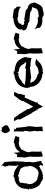

<svg xmlns="http://www.w3.org/2000/svg" viewBox="1148 -1840 717 3052"><g transform="rotate(-90 1506.0 -314.5)"><path d="M8 -221C11 -221 17 -219 20 -216C20 -216 36 -207 43 -204C38 -204 30 -201 27 -203C26 -199 27 -208 26 -211C26 -165 41 -116 65 -78C84 -45 115 -24 154 -13C153 -12 153 -9 153 -8C172 8 197 16 225 7V8L226 7V5C226 7 232 9 233 10L232 9H233C235 10 239 12 239 14H240C240 12 243 8 244 8C245 7 246 6 246 7H247C271 6 294 -1 312 -10C340 -27 367 -38 384 -47C389 -46 390 -49 390 -55C395 -48 401 -38 405 -32C407 -29 410 -23 414 -20C412 -20 408 -20 406 -19C403 -8 399 3 397 15C408 14 420 10 431 7L439 -8C450 -12 463 -16 475 -17C469 -57 456 -104 450 -145L451 -144C453 -156 456 -173 456 -186L459 -229C459 -230 460 -231 460 -231H458C457 -231 456 -231 456 -230C456 -240 457 -252 457 -263L462 -309C463 -309 464 -311 464 -311V-346L465 -393L468 -477C468 -478 469 -479 469 -480H468C468 -479 467 -478 466 -478C465 -477 464 -476 464 -475C465 -486 464 -498 464 -510L458 -564C458 -575 457 -588 457 -598C444 -608 432 -621 419 -631V-632C413 -639 408 -646 402 -653H401C400 -642 398 -629 396 -618L392 -616C389 -603 382 -592 379 -583V-582C382 -581 388 -578 391 -575L393 -542C394 -540 400 -536 401 -536C399 -525 398 -510 398 -498L396 -417C396 -415 395 -412 394 -412V-411C395 -412 398 -410 399 -409C401 -398 404 -386 406 -376C398 -384 388 -391 380 -398C335 -425 320 -449 259 -449C253 -455 245 -461 233 -457C230 -456 226 -455 222 -454H221L220 -453L219 -454C222 -456 225 -457 228 -459H229C230 -460 231 -460 230 -459C229 -459 229 -457 228 -457V-458L226 -456C226.5 -456 226.8 -456.8 227 -457C225 -456 223 -455 222 -454H221C220 -454 220 -453 220 -453C219 -453 218 -452 217 -452C218 -452 218 -454 219 -454C218 -454 218 -455 215 -455C216 -454 216 -453 216 -452C217 -449 217 -445 216 -445C147 -445 72 -401 42 -328C35 -306 30 -283 30 -257C34 -257 44 -259 40 -258C28 -255 23 -246 26 -242C28 -242 29 -241 31 -241C33 -241 32 -235 21 -227C18 -224 11 -222 8 -222ZM18 -243H22L18 -244ZM22 -243C23 -243 25 -242 26 -242V-241ZM26 -241H27ZM103 -234C103 -235 110 -238 113 -235C114 -234 114 -233 115 -233C115 -246 116 -260 118 -273C115 -300 125 -304 128 -324C126 -328 122 -334 120 -335C125 -346 133 -355 142 -363C149 -365 161 -368 170 -371C183 -375 197 -382 197 -364L198 -363C198 -366 199 -370 201 -372C213 -376 229 -383 242 -384C243 -384 246 -385 247 -385C254 -388 255 -387 252 -377V-375L253 -374C275 -375 296 -369 313 -360C337 -357 363 -337 369 -313C382 -291 388 -263 388 -238L389 -237C389 -236 388 -236 388 -235C382 -238 376 -242 372 -246L371 -245C376 -242 383 -234 387 -228C395 -217 392 -211 393 -209C394 -209 394 -208 394 -208C394 -185 389 -165 382 -147C358 -104 337 -59 270 -59C270 -60 268 -62 267 -62C263 -65 252 -60 243 -63C242 -64 238 -66 239 -67H238C238 -67 234 -65 232 -65C226 -63 223 -70 222 -73C223 -73 223 -74 224 -74C225 -76 220 -81 219 -79C219 -77 219 -74 220 -73C173 -73 145 -101 126 -133C107 -159 104 -184 106 -223H107C107 -225 104 -231 103 -234ZM213 -455H215C214 -455 214 -456 213 -456ZM222 -454C223 -455 225 -455 226 -456C225 -455 223 -455 222 -454ZM224 10 225 11V8C225 9 225 9 224 10ZM260 -448C261 -448 261 -447 261 -447ZM389 -239C389 -240 390 -241 390 -240C390 -239 389 -239 389 -239Z M527 -278C528 -272 532 -260 533 -252L542 -195C543 -187 543 -179 544 -172C542 -174 538 -177 538 -180H537C537 -178 538 -175 539 -173V-95C539 -88 538 -77 538 -71V-70C538 -63 540 -54 540 -47L542 -24C543 -14 544 -2 543 7L544 8C557 5 573 0 589 -2L597 -9C605 -10 616 -12 624 -11V-12C623 -25 621 -43 621 -57V-99C621 -112 622 -127 622 -140V-179C621 -178 620 -181 620 -181L616 -196V-197L614 -198C611 -216 612 -237 620 -253C627 -279 640 -302 654 -319C655 -318 657 -318 658 -318C658 -318 656 -317 654 -319L655 -320H654V-319C654 -319 653 -320 653 -321C652 -323 651 -325 649 -326C655 -330 662 -335 669 -341C695 -361 731 -378 771 -373C772 -372 774 -369 775 -368C775 -370 774 -372 775 -374C777 -382 783 -371 783 -367H784C802 -368 814 -369 823 -368C829 -369 834 -369 839 -369C843 -369 849 -368 854 -365V-366C854 -378 855 -388 859 -397L871 -425C840 -438 821 -447 777 -452C775 -454 773 -455 771 -456C769 -456 767 -458 766 -460L765 -459C766 -458 767 -454 767 -452C766 -447 759 -445 755 -445C754 -445 753 -446 753 -446L752 -445C753 -445 754 -444 754 -444V-442C703 -440 659 -416 636 -384C627 -374 618 -363 612 -352C612 -358 611 -364 611 -370L608 -392C606 -413 604 -436 603 -457C597 -451 594 -438 589 -429V-425C584 -417 580 -407 576 -400C570 -400 562 -402 554 -401C547 -401 539 -403 534 -402H533C534 -386 534 -366 533 -349L532 -326C531 -311 528 -292 527 -279ZM754 -441C752 -439 747 -440 754 -441Z M915 -585 916 -584C916 -578 918 -573 920 -567C932 -544 932 -527 950 -520C958 -517 967 -513 976 -512H977C976 -513 977 -517 977 -519C990 -524 1005 -534 1015 -539C1024 -542 1031 -546 1036 -551C1036 -561 1042 -571 1040 -582C1038 -602 1023 -622 1003 -642C991 -652 991 -642 982 -639C971 -643 953 -657 950 -649C937 -641 917 -618 916 -594H915ZM936 -289C938 -291 944 -294 948 -294C951 -295 955 -296 958 -297C955 -295 952 -292 951 -289L948 -224C946 -221 941 -216 939 -217V-216C941 -196 945 -169 946 -147L947 -142C948 -141 950 -136 952 -136C950 -116 946 -93 945 -72C944 -70 942 -67 939 -67L940 -66C941 -67 942 -67 944 -66H946C946 -65 946 -64 947 -63L948 -59C949 -36 948 -12 947 10H948C969 6 992 1 1018 1C1017 -20 1016 -44 1016 -65L1015 -74C1015 -75 1014 -79 1013 -80C1014 -100 1017 -122 1018 -143L1020 -146V-147L1021 -148V-149L1025 -215C1026 -219 1032 -224 1034 -225V-226C1031 -225 1024 -225 1021 -227L1012 -292C1009 -333 1002 -374 1000 -413C993 -414 986 -421 977 -424V-428C977 -428 978 -432 977 -432C979 -432 982 -438 983 -439V-440C987 -444 991 -451 995 -453L994 -454C990 -448 980 -446 975 -440C975 -442 975 -445 974 -446C963 -449 953 -452 943 -454H942C943 -432 943 -408 943 -386L941 -301C940 -297 938 -291 936 -289Z M1106 -450C1116 -429 1125 -410 1136 -390C1136 -388 1137 -385 1136 -382L1135 -368V-365C1134 -365 1133 -364 1132 -363C1131 -363 1129 -362 1128 -362C1129 -361 1131 -360 1131 -359C1163 -300 1195 -239 1226 -179C1227 -178 1228 -172 1227 -171C1228 -172 1233 -171 1235 -170H1236C1250 -145 1268 -118 1281 -92H1282C1282 -93 1286 -95 1288 -95C1290 -96 1293 -96 1295 -97C1288.8 -90.8 1277.9 -80.6 1270 -78V-77C1283.6 -82.4 1294.5 -74 1307 -74C1304 -73 1302 -71 1300 -69L1336 9L1337 10C1351 -16 1366 -42 1381 -67L1391 -73C1395 -76 1405 -79 1409 -77V-78C1406 -79 1400 -88 1399 -93L1436 -177C1436 -178 1436 -179 1435 -180C1436 -180 1437 -180 1438 -181C1439 -181 1441 -182 1441 -181L1442 -182C1441 -182 1441 -184 1441 -185L1443 -193C1457 -221 1470 -254 1481 -281C1483 -279 1491 -277 1496 -278C1503 -278 1512 -276 1516 -274L1517 -275C1526 -302 1532 -332 1542 -362L1536 -372C1548 -398 1560 -425 1572 -450H1571C1551 -449 1534 -449 1514 -449H1513L1467 -385C1466 -384 1463 -385 1462 -386H1461C1462 -385 1461 -382 1460 -381C1448 -359 1435 -336 1422 -315V-314C1423 -314 1424 -311 1425 -310V-308C1425 -306 1427 -302 1428 -301C1427 -301 1423 -297 1422 -296L1379 -218C1377 -214 1371 -210 1367 -209V-208C1371.1 -209 1380.1 -207.9 1384 -204C1380 -205 1375 -206 1373 -207C1360 -186 1346 -166 1334 -144C1323 -166 1312 -190 1300 -212L1299 -216V-218L1298 -225C1298 -226 1298 -231 1299 -231L1298 -232C1286 -253 1271 -277 1259 -299L1252 -308C1251 -308 1251 -309 1251 -309L1250 -310H1249C1238 -332 1224 -354 1212 -377L1210 -378L1199 -384C1185 -406 1171 -428 1159 -450V-449C1140 -449 1125 -450 1106 -450Z M1632 -238C1633 -236 1636 -232 1636 -230C1639 -222 1641 -210 1636 -203C1635 -202 1634 -202 1633 -201H1634C1635 -201 1636 -203 1637 -203C1652 -209 1654 -202 1646 -202V-201C1647 -201 1649 -201 1649 -200C1655 -192 1652 -190 1652 -192C1652 -193 1652 -195 1651 -196C1651 -180 1653 -164 1657 -149C1678 -67 1765 1 1862 3C1861 4 1860 6 1859 8L1857 10L1858 11C1859 10 1859 9 1859 8C1862 11 1867 11 1871 10C1878 14 1880 18 1889 6C1889 5 1889 4 1890 3C1890 4 1891 4 1891 5C1894 9 1911 8 1911 7V6C1955 6 1995 -10 2028 -35C2049 -53 2059 -73 2076 -80C2083 -84 2090 -88 2096 -94C2095 -95 2089 -98 2081 -100C2057 -108 2010 -122 1980 -93C1979 -92 1977 -88 1978 -87C1966 -79 1950 -72 1934 -67C1918 -62 1903 -58 1881 -59L1880 -60C1879 -59 1871 -59 1870 -57C1870 -56 1869 -56 1869 -55C1864 -56 1858 -65 1847 -75V-76C1834.4 -77.1 1822.7 -80.1 1812 -84C1772 -99 1738 -129 1723 -169C1720 -175 1717 -183 1716 -190H1742L1745 -187L1774 -184C1784 -182 1795 -179 1803 -177H1804C1812 -179 1824 -182 1834 -182L1937 -194C1946 -195 1956 -196 1965 -197C1964 -196 1964 -194 1964 -193C1965 -192 1964 -190 1964 -190V-189H1992L2050 -185C2071 -182 2094 -175 2111 -171H2112C2111 -185 2110 -216 2119 -225L2118 -226C2118 -223 2115 -221 2113 -219C2115 -227 2123 -236 2114 -239C2111 -240 2105 -241 2101 -242C2103 -243 2104 -243 2105 -246C2106 -247 2108 -245 2112 -247C2117 -249 2124 -249 2128 -248V-249C2124 -298 2099 -345 2065 -382C2038 -410 2004 -422 1971 -430C1949 -438 1925 -441 1900 -440C1900 -441 1899 -442 1898 -443C1894 -447 1893 -454 1893 -457C1890 -456 1891 -462 1881 -457C1877 -455 1870 -451 1867 -447C1868 -451 1868 -457 1866 -461C1864 -468 1866 -466 1861 -457C1860 -455 1860 -453 1861 -452C1860 -453 1855 -455 1854 -455C1852 -456 1849 -451 1848 -447L1849 -446C1849 -445 1849 -444 1850 -443C1809 -443 1769 -432 1737 -411C1694 -393 1664 -354 1648 -312C1640 -290 1634 -264 1633 -240L1634 -239V-236ZM1681 -274C1693 -298 1716 -316 1744 -330C1759 -341 1775 -359 1805 -370C1821 -377 1841 -381 1860 -382C1864.8 -377.2 1869.7 -371.6 1872 -367L1873 -368C1871 -372 1869 -381 1869 -387C1869 -396 1875 -394 1878 -388C1879 -398 1897 -393 1887 -379C1887 -378 1885 -377 1885 -377V-376C1904 -377 1922 -373 1939 -367C1956 -360 1976 -352 1990 -335C2003 -321 2013 -301 2019 -283H2020C2020 -284 2024 -286 2026 -286H2032V-285C2036 -275 2039 -265 2041 -255C2031 -256 2022 -258 2012 -258L2009 -261L1977 -264C1975 -266 1973 -270 1973 -272H1946C1946 -268 1941 -265 1938 -263C1937 -263 1932 -259 1932 -258C1923 -259 1909 -261 1899 -261L1833 -263H1830L1764 -267C1746 -270 1723 -273 1707 -275ZM1847 -443C1839 -450 1845 -449 1848 -447C1847 -445 1847 -443 1847 -443ZM1893 -457C1893 -458 1894 -459 1894 -459H1900C1898 -458 1895 -458 1893 -457ZM1900 -459H1905V-460C1904 -460 1902 -460 1900 -459Z M2169 -278C2170 -272 2174 -260 2175 -252L2184 -195C2185 -187 2185 -179 2186 -172C2184 -174 2180 -177 2180 -180H2179C2179 -178 2180 -175 2181 -173V-95C2181 -88 2180 -77 2180 -71V-70C2180 -63 2182 -54 2182 -47L2184 -24C2185 -14 2186 -2 2185 7L2186 8C2199 5 2215 0 2231 -2L2239 -9C2247 -10 2258 -12 2266 -11V-12C2265 -25 2263 -43 2263 -57V-99C2263 -112 2264 -127 2264 -140V-179C2263 -178 2262 -181 2262 -181L2258 -196V-197L2256 -198C2253 -216 2254 -237 2262 -253C2269 -279 2282 -302 2296 -319C2297 -318 2299 -318 2300 -318C2300 -318 2298 -317 2296 -319L2297 -320H2296V-319C2296 -319 2295 -320 2295 -321C2294 -323 2293 -325 2291 -326C2297 -330 2304 -335 2311 -341C2337 -361 2373 -378 2413 -373C2414 -372 2416 -369 2417 -368C2417 -370 2416 -372 2417 -374C2419 -382 2425 -371 2425 -367H2426C2444 -368 2456 -369 2465 -368C2471 -369 2476 -369 2481 -369C2485 -369 2491 -368 2496 -365V-366C2496 -378 2497 -388 2501 -397L2513 -425C2482 -438 2463 -447 2419 -452C2417 -454 2415 -455 2413 -456C2411 -456 2409 -458 2408 -460L2407 -459C2408 -458 2409 -454 2409 -452C2408 -447 2401 -445 2397 -445C2396 -445 2395 -446 2395 -446L2394 -445C2395 -445 2396 -444 2396 -444V-442C2345 -440 2301 -416 2278 -384C2269 -374 2260 -363 2254 -352C2254 -358 2253 -364 2253 -370L2250 -392C2248 -413 2246 -436 2245 -457C2239 -451 2236 -438 2231 -429V-425C2226 -417 2222 -407 2218 -400C2212 -400 2204 -402 2196 -401C2189 -401 2181 -403 2176 -402H2175C2176 -386 2176 -366 2175 -349L2174 -326C2173 -311 2170 -292 2169 -279ZM2396 -441C2394 -439 2389 -440 2396 -441Z M2545 -304 2546 -303C2550 -243 2615 -240 2665 -224C2662 -220 2666 -218 2672 -222C2674 -224 2677 -226 2678 -228C2676.4 -224.8 2674 -217.8 2674 -213C2679 -210.5 2691.7 -211.3 2701 -202C2702 -202 2702 -202 2703 -201C2702 -202 2701 -202 2701 -202C2702 -203 2705 -205 2704 -208H2705V-207C2714 -206 2725 -205 2736 -203C2778 -196 2821 -198 2852 -185C2853 -182 2855 -172 2855 -170C2856 -172 2858 -174 2861 -174C2869 -172 2873 -175 2873 -175C2873 -175 2872 -174 2871 -172C2884 -160 2916 -171 2919 -154H2918C2915 -149 2904 -127 2908 -133C2908 -125 2900 -112 2893 -95C2878 -70 2839 -60 2795 -60L2793 -59C2791.4 -61.4 2778.8 -53.8 2774 -49C2774 -61.4 2765.9 -58 2762 -60C2762 -61 2762 -61 2763 -62C2764 -63 2756 -70 2746 -69C2746 -69 2760 -71 2765 -72V-73C2721 -71 2668 -66 2649 -79C2641 -83 2626 -93 2614 -95C2600 -100 2584 -110 2569 -124V-123C2572 -113 2579 -98 2582 -87L2588 -56C2590 -50 2592 -42 2593 -36L2594 -37C2623 -9 2664 1 2714 1C2725 1 2734 0 2745 0C2745 1 2746 1 2746 0C2747 0 2746 -4 2757 3C2760 6 2766 11 2768 13H2769C2767 11 2764 9 2764 6L2766 8C2770 14 2780 11 2782 15C2784 17 2786 23 2786 24H2787C2827 20 2860 16 2894 5C2901 3 2908 2 2914 0C2923 -6 2931 -15 2938 -22C2946 -31 2954 -39 2963 -57C2980 -87 2992 -123 2996 -153H2995L2987 -137C2978.3 -201.9 2953.1 -223 2898 -234C2884 -248 2875 -259 2852 -266C2806 -274 2757 -279 2714 -288C2715 -285 2708 -276 2705 -271V-276C2704 -281 2698 -281 2695 -283C2694 -285 2694 -288 2694 -289C2694 -291 2687 -287 2685 -289C2684 -290 2683 -293 2684 -294H2683C2683 -293 2681 -291 2680 -290C2646 -283 2633 -291 2635 -326V-329H2636C2636 -329 2633 -337 2646 -333C2648 -332 2651 -330 2651 -328L2652 -329C2647 -381 2704 -396 2752 -395C2753 -394 2754 -391 2756 -388C2768 -382 2777 -382 2777 -383C2843 -383 2887 -375 2923 -339L2926 -364C2927 -372 2927 -381 2927 -389C2926 -390 2925 -390 2924 -390C2925 -393 2925 -399 2925 -401C2920 -412 2906 -418 2899 -426C2895 -432 2894 -441 2891 -445C2878 -454 2861 -453 2841 -458C2816 -465 2794 -464 2770 -467C2761 -468 2744 -470 2741 -476L2740 -475C2743 -473 2746 -467 2747 -463V-461C2745 -460 2742 -458 2740 -458C2725 -457 2708 -461 2685 -451C2610 -438 2562 -391 2560 -340H2561L2563 -342C2564 -341 2567.6 -334.4 2570 -332C2569 -332 2567 -333 2566 -333C2565 -334 2567 -328 2564 -324C2558 -318 2549 -309 2545 -304ZM2565 -343C2566 -344 2567 -344 2566 -343ZM2670 -216 2671 -215V-216ZM2671 -215C2672 -214 2673 -213 2674 -213V-208C2674 -209 2673 -210 2673 -211C2672 -212 2671 -214 2671 -215ZM2703 -201C2705 -199 2708 -197 2710 -196V-197C2709 -198 2705 -200 2703 -201ZM2704 -290C2707 -290 2710 -289 2713 -289C2714 -289 2714 -288 2714 -288C2711 -289 2707 -289 2704 -290ZM2746 -459C2745 -460 2746 -460 2747 -460C2747 -458 2748 -458 2746 -459ZM2757 -387C2758 -386 2758 -385 2759 -384V-385C2759 -386 2758 -386 2757 -387Z"/></g></svg>

Font: Charger Mayhem
Style: Regular
Weight: 400
Designer: Jasper
Foundry: Cannot Into Space Fonts
Version: Version 0.98